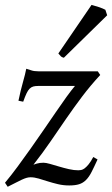

<svg xmlns="http://www.w3.org/2000/svg" viewBox="-22 -732 449 768"><path d="M378.9 -432.1Q338.9 -388.7 306.6 -345.9Q274.4 -303.2 243.9 -259Q213.4 -214.8 181.9 -168.7Q150.4 -122.6 111.8 -73.2Q113.3 -74.2 125 -77.6Q136.7 -81.1 151.9 -81.1Q161.6 -81.1 178 -76.4Q194.3 -71.8 213.9 -65.9Q233.4 -60.1 253.7 -55.4Q273.9 -50.8 292 -50.8Q296.4 -50.8 302.7 -52Q309.1 -53.2 316.4 -58.6Q323.7 -64 332.5 -74.7Q341.3 -85.4 351.1 -104L368.2 -94.2Q354.5 -64 344.2 -43.9Q334 -23.9 322 -12Q310.1 0 294.4 4.9Q278.8 9.8 254.9 9.8Q231 9.8 209.5 4.6Q188 -0.5 168.9 -6.6Q149.9 -12.7 132.6 -17.8Q115.2 -22.9 100.1 -22.9Q92.3 -22.9 84 -20.5Q75.7 -18.1 65.2 -13.2Q54.7 -8.3 41 -1.2Q27.3 5.9 8.8 15.1L-2 -1Q22.5 -30.3 48.6 -65.7Q74.7 -101.1 101.1 -138.4Q127.4 -175.8 153.1 -213.1Q178.7 -250.5 201.7 -283.9Q224.6 -317.4 244.1 -344.5Q263.7 -371.6 277.8 -388.2H130.9Q119.1 -388.2 111.1 -386Q103 -383.8 96.4 -377.2Q89.8 -370.6 84 -358.2Q78.1 -345.7 70.8 -325.2L51.8 -329.1Q61 -373 70.1 -404.5Q79.1 -436 83 -457Q92.3 -454.6 103 -450.7Q113.8 -446.8 130.9 -446.8H369.1ZM406.7 -670.9 233.4 -501Q225.6 -502.9 221.9 -506.3Q218.3 -509.8 211.4 -518.1L344.2 -712.4Q349.1 -710.9 356.7 -708.7Q364.3 -706.5 372.6 -703.9Q380.9 -701.2 388.2 -698.2Q395.5 -695.3 399.4 -692.9Z"/></svg>

Font: Gentium Plus Am
Style: Italic
Weight: 400
Italic angle: -8°
Designer: J. Victor Gaultney, Annie Olsen, Iska Routamaa, Becca Hirsbrunner
Foundry: SIL International
Version: Version 5.000